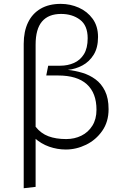

<svg xmlns="http://www.w3.org/2000/svg" viewBox="-20 -764 640 992"><path d="M294 -744Q343 -744 387 -724.5Q431 -705 458.8 -666.8Q486.5 -628.5 486.5 -573Q486.5 -517.5 464 -481.2Q441.5 -445 406 -426Q370.5 -407 330.5 -403Q368 -399 405.5 -387.8Q443 -376.5 473.5 -354Q504 -331.5 522.5 -294Q541 -256.5 541 -200Q541 -134.5 508.2 -87.8Q475.5 -41 424.8 -16.2Q374 8.5 320 8.5Q276 8.5 234 -6.2Q192 -21 157.5 -52L164 -109Q191.5 -74.5 230.2 -60Q269 -45.5 322 -45.5Q365 -45.5 400.5 -63Q436 -80.5 457.2 -114.5Q478.5 -148.5 478.5 -197Q478.5 -283.5 428.5 -328.8Q378.5 -374 280 -374H219L229 -424.5H291Q330 -424.5 362.2 -438.8Q394.5 -453 413.8 -484.2Q433 -515.5 433 -566.5Q433 -632.5 393.2 -662.2Q353.5 -692 295.5 -692Q230.5 -692 197.2 -653Q164 -614 164 -533.5V201.5L102.5 208.5V-537.5Q102.5 -601.5 124.8 -647.8Q147 -694 189.8 -719Q232.5 -744 294 -744Z"/></svg>

Font: Fira Code Light Light
Style: Regular
Weight: 300
Monospace: yes
Version: Version 5.002